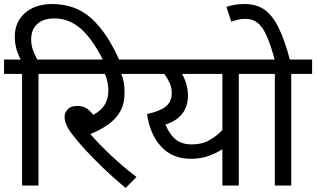

<svg xmlns="http://www.w3.org/2000/svg" viewBox="-20 -916 1561 948"><path d="M89 -551H0V-622H82Q68 -649 60.5 -676.5Q53 -704 53 -735Q53 -807 103 -851.5Q153 -896 238 -896Q353 -896 431.5 -825Q510 -754 571 -615H491Q438 -722 380 -773.5Q322 -825 249 -825Q194 -825 164 -797.5Q134 -770 134 -723Q134 -692 143 -668Q152 -644 164 -622H273V-551H170V0H89Z M654 -42 600 12Q541 -37 489 -87Q437 -137 397 -181Q357 -225 334 -256Q312 -287 305.5 -305Q299 -323 299 -340Q299 -359 314 -376Q329 -393 363 -393Q388 -393 406.5 -381.5Q425 -370 440 -349Q479 -369 497 -399Q515 -429 515 -468Q515 -491 510 -513.5Q505 -536 498 -551H259V-622H683V-551H579Q595 -516 595 -458Q595 -403 573 -365Q551 -327 513 -300.5Q475 -274 426 -254Q471 -202 530.5 -146.5Q590 -91 654 -42Z M1263 -622V-551H1159V0H1078V-179Q1050 -161 1011 -146.5Q972 -132 921 -132Q831 -132 775.5 -192.5Q720 -253 706 -353Q768 -366 798 -389.5Q828 -413 828 -457Q828 -485 816.5 -509Q805 -533 791 -551H668V-622ZM797 -301Q817 -252 847.5 -227.5Q878 -203 927 -203Q977 -203 1014 -224Q1051 -245 1078 -274V-551H879Q908 -499 908 -445Q908 -337 797 -301Z M1418 -551V0H1337V-551H1248V-622H1521V-551ZM1338 -615Q1317 -694 1296.5 -739.5Q1276 -785 1251 -804Q1226 -823 1192 -823Q1170 -823 1153 -818.5Q1136 -814 1122 -809L1098 -882Q1137 -896 1189 -896Q1243 -896 1282.5 -870.5Q1322 -845 1353.5 -783.5Q1385 -722 1413 -615Z"/></svg>

Font: Go Noto Kurrent-Regular
Style: Regular
Weight: 400
Designer: Monotype Design Team
Foundry: Monotype Imaging Inc.
Version: Version 2.012; ttfautohint (v1.8.4.7-5d5b)